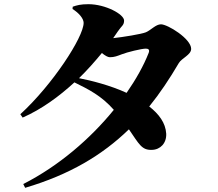

<svg xmlns="http://www.w3.org/2000/svg" viewBox="-20 -827 1040 916"><path d="M357 -454C397 -493 433 -534 466 -574C481 -562 494 -554 504 -554C526 -554 540 -560 561 -568C586 -578 655 -595 676 -595C689 -595 695 -589 689 -574C665 -513 629 -449 584 -384C506 -420 414 -443 357 -454ZM326 -784C357 -765 379 -738 379 -718C379 -650 230 -422 77 -282L88 -266C179 -306 262 -367 335 -434C404 -400 464 -370 523 -303C411 -165 260 -35 91 51L100 69C313 6 468 -87 595 -210C644 -139 656 -110 705 -112C745 -113 775 -144 773 -189C770 -241 738 -283 692 -319C743 -382 789 -451 833 -526C847 -550 892 -565 892 -594C892 -642 780 -711 748 -711C723 -711 700 -683 676 -673C654 -664 566 -650 520 -645C528 -656 535 -666 542 -677C560 -704 572 -706 572 -729C572 -759 483 -807 402 -807C365 -807 347 -802 327 -795Z"/></svg>

Font: Noto Serif KR Black
Style: Regular
Weight: 900
Version: Version 1.001;PS 1.001;hotconv 16.6.54;makeotf.lib2.5.65590